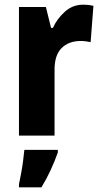

<svg xmlns="http://www.w3.org/2000/svg" viewBox="-20 -579 433 820"><path d="M335 -559Q345 -559 356 -558Q367 -557 379 -554L367 -399Q359 -401 347.5 -402.5Q336 -404 325 -404Q273 -404 242.5 -373Q212 -342 213 -278V0H61V-549H176L198 -460H206Q223 -498 256.5 -528.5Q290 -559 335 -559ZM227 72Q214 109 196.5 147Q179 185 157 221H61V208Q65 189 70 162.5Q75 136 78.5 109Q82 82 84 61H227Z"/></svg>

Font: Noto Sans Tamil Condensed ExtraBold
Style: Regular
Weight: 800
Width: 3
Designer: Jelle Bosma - Monotype Design Team
Foundry: Monotype Imaging Inc.
Version: Version 2.004; ttfautohint (v1.8.4.7-5d5b)